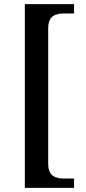

<svg xmlns="http://www.w3.org/2000/svg" viewBox="-20 -780 415 928"><path d="M100 128H338V83H295C250 83 213 74 213 11V-643C213 -706 250 -715 295 -715H338V-760H100Z"/></svg>

Font: Noto Serif Medium
Style: Regular
Weight: 500
Designer: Monotype Design Team
Foundry: Monotype Imaging Inc.
Version: Version 2.013